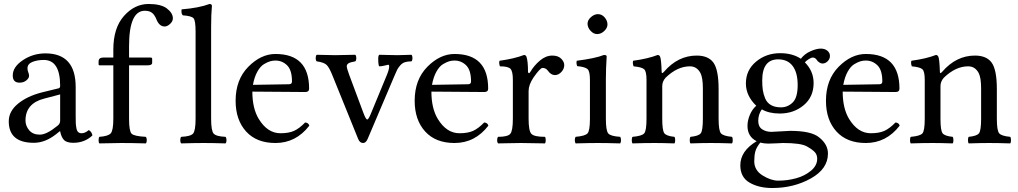

<svg xmlns="http://www.w3.org/2000/svg" viewBox="-20 -718 5109 964"><path d="M282 -244 202 -223Q108 -199 108 -113Q108 -86 126.5 -64Q145 -42 180 -42Q214 -42 268 -86Q282 -96 282 -112ZM118 -375Q118 -364 122 -355Q126 -346 126 -337Q126 -326 112.5 -314.5Q99 -303 78 -303Q44 -303 44 -339Q44 -382 95 -416Q146 -450 208 -450Q360 -450 360 -281V-134Q360 -111 360.5 -100Q361 -89 363.5 -75Q366 -61 372.5 -55Q379 -49 390 -49Q407 -49 426 -65Q441 -56 444 -38Q405 -1 348 -1Q314 -1 300.5 -16Q287 -31 282 -59H280L260 -43Q206 -1 150 -1Q24 -1 24 -109Q24 -159 70 -197Q116 -235 190 -254L276 -275Q282 -278 282 -287Q282 -417 200 -417Q167 -417 142.5 -407Q118 -397 118 -375Z M628 -122Q628 -60 640.5 -47Q653 -34 712 -31Q717 -26 717 -14Q717 -3 712 2Q642 0 589 0Q549 0 479 2Q475 -2 475 -14Q475 -27 479 -31Q523 -34 536 -48.5Q549 -63 549 -122V-390H480Q475 -390 475 -396V-409Q475 -429 498 -429H549V-469Q549 -578 602.5 -638Q656 -698 726 -698Q786 -698 816 -677Q848 -653 848 -626Q848 -611 834 -598Q820 -585 807 -585Q781 -585 767 -617Q757 -643 743.5 -653.5Q730 -664 707 -664Q628 -664 628 -486V-429H736Q744 -429 744 -423V-403Q744 -390 721 -390H628Z M962 -122V-559Q962 -614 952 -626Q942 -638 898 -641Q891 -647 891 -663Q891 -669 892 -671Q979 -678 1032 -698Q1044 -698 1044 -688Q1040 -648 1040 -583V-122Q1040 -62 1052.5 -47.5Q1065 -33 1112 -31Q1117 -27 1117 -14Q1117 -2 1112 2Q1048 0 1002 0Q958 0 890 2Q885 -2 885 -14Q885 -27 890 -31Q937 -33 949.5 -47.5Q962 -62 962 -122Z M1250 -292 1431 -295Q1446 -295 1446 -309Q1446 -366 1421.5 -390Q1397 -414 1363 -414Q1350 -414 1337 -410.5Q1324 -407 1305.5 -396Q1287 -385 1272 -358Q1257 -331 1250 -292ZM1363 0Q1268 0 1215.5 -58Q1163 -116 1163 -212Q1163 -318 1226.5 -382.5Q1290 -447 1363 -447Q1532 -447 1532 -273Q1532 -256 1513 -256L1247 -258Q1247 -174 1279 -121Q1323 -49 1388 -49Q1430 -49 1456.5 -61Q1483 -73 1512 -103Q1529 -102 1533 -87Q1466 0 1363 0Z M1884 -385Q1879 -390 1879 -426Q1879 -438 1884 -443Q1895 -443 1927 -442Q1959 -441 1976 -441Q1990 -441 2013.5 -442Q2037 -443 2046 -443Q2051 -438 2051 -426Q2051 -415 2046 -410Q2026 -410 2012.5 -405.5Q1999 -401 1988.5 -388.5Q1978 -376 1974 -367.5Q1970 -359 1960 -336L1827 -23Q1818 0 1803 0Q1786 0 1778 -21L1650 -337Q1634 -378 1620.5 -391.5Q1607 -405 1570 -410Q1565 -415 1565 -426Q1565 -438 1570 -443Q1585 -443 1615.5 -442Q1646 -441 1663 -441Q1679 -441 1713 -442Q1747 -443 1764 -443Q1769 -438 1769 -426Q1769 -415 1764 -410Q1740 -406 1730.5 -400.5Q1721 -395 1721 -385Q1721 -376 1733 -343L1805 -150Q1817 -118 1824 -118Q1830 -118 1842 -147L1923 -343Q1934 -370 1934 -385Q1934 -393 1929 -393Q1927 -393 1912 -389Q1897 -385 1884 -385Z M2149 -292 2330 -295Q2345 -295 2345 -309Q2345 -366 2320.5 -390Q2296 -414 2262 -414Q2249 -414 2236 -410.5Q2223 -407 2204.5 -396Q2186 -385 2171 -358Q2156 -331 2149 -292ZM2262 0Q2167 0 2114.5 -58Q2062 -116 2062 -212Q2062 -318 2125.5 -382.5Q2189 -447 2262 -447Q2431 -447 2431 -273Q2431 -256 2412 -256L2146 -258Q2146 -174 2178 -121Q2222 -49 2287 -49Q2329 -49 2355.5 -61Q2382 -73 2411 -103Q2428 -102 2432 -87Q2365 0 2262 0Z M2631 -358Q2631 -353 2634.5 -351Q2638 -349 2642 -356Q2662 -390 2691.5 -414.5Q2721 -439 2753 -439Q2782 -439 2797.5 -423.5Q2813 -408 2813 -391Q2813 -372 2798.5 -356.5Q2784 -341 2766 -341Q2746 -341 2730 -364Q2720 -377 2704 -377Q2692 -377 2658 -328Q2634 -292 2634 -261V-122Q2634 -61 2648 -46Q2662 -31 2716 -31Q2720 -27 2720 -14Q2720 -2 2716 2Q2699 2 2657.5 1Q2616 0 2595 0Q2574 0 2536 1Q2498 2 2481 2Q2476 -3 2476 -14Q2476 -26 2481 -31Q2529 -31 2542 -46Q2555 -61 2555 -122V-317Q2555 -360 2543 -372.5Q2531 -385 2490 -385Q2484 -402 2488 -413Q2562 -423 2611 -442Q2619 -442 2623 -434Q2631 -412 2631 -358Z M2930 -599Q2930 -617 2947 -632Q2964 -647 2982 -647Q3002 -647 3016 -630.5Q3030 -614 3030 -595Q3030 -578 3014 -562.5Q2998 -547 2978 -547Q2960 -547 2945 -563.5Q2930 -580 2930 -599ZM3022 -122Q3022 -62 3034 -48Q3046 -34 3094 -31Q3098 -25 3098 -14Q3098 -4 3094 2Q3026 0 2982 0Q2938 0 2870 2Q2866 -4 2866 -14Q2866 -25 2870 -31Q2918 -35 2930 -48.5Q2942 -62 2942 -122V-317Q2942 -359 2930.5 -370.5Q2919 -382 2878 -386Q2872 -402 2876 -413Q2970 -425 3012 -442Q3026 -442 3026 -435Q3022 -371 3022 -321Z M3314 -358Q3384 -439 3478 -439Q3535 -439 3561 -405Q3588 -369 3588 -271V-122Q3588 -63 3599.5 -49Q3611 -35 3655 -31Q3659 -27 3659 -14Q3659 -2 3655 2Q3595 0 3549 0Q3507 0 3447 2Q3443 -2 3443 -14Q3443 -27 3447 -31Q3488 -35 3498.5 -49Q3509 -63 3509 -122V-274Q3509 -327 3497 -351Q3479 -385 3444 -385Q3381 -385 3322 -328Q3305 -309 3305 -286V-122Q3305 -63 3315.5 -49Q3326 -35 3366 -31Q3370 -27 3370 -14Q3370 -2 3366 2Q3306 0 3266 0Q3216 0 3156 2Q3152 -2 3152 -14Q3152 -27 3156 -31Q3203 -35 3214.5 -48.5Q3226 -62 3226 -122V-317Q3226 -359 3214.5 -370Q3203 -381 3161 -385Q3155 -402 3159 -413Q3233 -423 3282 -442Q3290 -442 3294 -434Q3300 -422 3302 -358Q3302 -344 3314 -358Z M3985 -291Q3985 -353 3960 -386.5Q3935 -420 3887 -420Q3807 -420 3807 -314Q3807 -286 3810 -265.5Q3813 -245 3822 -223.5Q3831 -202 3851 -190.5Q3871 -179 3901 -179Q3935 -179 3960 -203.5Q3985 -228 3985 -291ZM3797 -2Q3778 22 3772.5 42Q3767 62 3767 92Q3767 137 3809 163Q3851 189 3887 189Q3934 189 3977.5 177Q4021 165 4052 139Q4083 113 4083 79Q4083 60 4072 47Q4061 34 4031 17Q4001 0 3911 0Q3906 0 3880.5 1.5Q3855 3 3837 3Q3817 3 3797 -2ZM3853 -56Q3865 -56 3900.5 -58.5Q3936 -61 3947 -61Q4054 -61 4093 -28Q4137 7 4137 53Q4137 130 4051 178Q3965 226 3857 226Q3790 226 3743.5 199Q3697 172 3697 112Q3697 40 3779 -9Q3733 -32 3733 -86Q3733 -113 3745 -141.5Q3757 -170 3777 -187Q3725 -237 3725 -299Q3725 -366 3776 -408.5Q3827 -451 3897 -451Q3959 -451 4001 -423Q4019 -447 4049 -460.5Q4079 -474 4101 -474Q4121 -474 4134 -463.5Q4147 -453 4147 -437Q4147 -422 4135.5 -410.5Q4124 -399 4109 -399Q4102 -399 4093 -405Q4084 -411 4081 -417Q4073 -429 4061 -429Q4053 -429 4040.5 -421Q4028 -413 4021 -405Q4065 -361 4065 -301Q4065 -231 4015 -189.5Q3965 -148 3895 -148Q3841 -148 3805 -169Q3787 -144 3787 -111Q3787 -82 3806.5 -69Q3826 -56 3853 -56Z M4214 -292 4395 -295Q4410 -295 4410 -309Q4410 -366 4385.5 -390Q4361 -414 4327 -414Q4314 -414 4301 -410.5Q4288 -407 4269.5 -396Q4251 -385 4236 -358Q4221 -331 4214 -292ZM4327 0Q4232 0 4179.5 -58Q4127 -116 4127 -212Q4127 -318 4190.5 -382.5Q4254 -447 4327 -447Q4496 -447 4496 -273Q4496 -256 4477 -256L4211 -258Q4211 -174 4243 -121Q4287 -49 4352 -49Q4394 -49 4420.5 -61Q4447 -73 4476 -103Q4493 -102 4497 -87Q4430 0 4327 0Z M4711 -358Q4781 -439 4875 -439Q4932 -439 4958 -405Q4985 -369 4985 -271V-122Q4985 -63 4996.5 -49Q5008 -35 5052 -31Q5056 -27 5056 -14Q5056 -2 5052 2Q4992 0 4946 0Q4904 0 4844 2Q4840 -2 4840 -14Q4840 -27 4844 -31Q4885 -35 4895.5 -49Q4906 -63 4906 -122V-274Q4906 -327 4894 -351Q4876 -385 4841 -385Q4778 -385 4719 -328Q4702 -309 4702 -286V-122Q4702 -63 4712.5 -49Q4723 -35 4763 -31Q4767 -27 4767 -14Q4767 -2 4763 2Q4703 0 4663 0Q4613 0 4553 2Q4549 -2 4549 -14Q4549 -27 4553 -31Q4600 -35 4611.5 -48.5Q4623 -62 4623 -122V-317Q4623 -359 4611.5 -370Q4600 -381 4558 -385Q4552 -402 4556 -413Q4630 -423 4679 -442Q4687 -442 4691 -434Q4697 -422 4699 -358Q4699 -344 4711 -358Z"/></svg>

Font: Fedorovsk Unicode
Style: Medium
Weight: 500
Designer: Aleksandr Andreev and Nikita Simmons
Version: Version 3.2